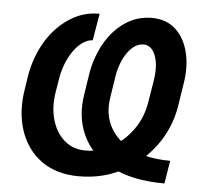

<svg xmlns="http://www.w3.org/2000/svg" viewBox="-45 -601 718 658"><g transform="rotate(5 314.0 -272.0)"><path d="M556.6 -70.3 543.9 8.8Q433.1 8.8 361.6 -28.6Q290 -65.9 260.3 -129.6Q230.5 -193.4 243.7 -272.9L254.9 -345.7Q265.6 -405.3 293.2 -452.1Q320.8 -499 361.6 -525.9Q402.3 -552.7 451.7 -552.7Q502 -552.7 533.9 -523.2Q565.9 -493.7 577.9 -443.6Q589.8 -393.6 578.6 -331.1L567.4 -258.8Q554.7 -182.6 510 -121.8Q465.3 -61 398.2 -25.6Q331.1 9.8 249 9.8Q172.4 9.8 120.6 -27.3Q68.8 -64.5 47.4 -128.7Q25.9 -192.9 39.1 -272.5L46.4 -319.8Q58.1 -386.2 90.1 -438.5Q122.1 -490.7 169.2 -521.2Q216.3 -551.8 272 -551.3L256.3 -458.5Q234.9 -458 213.6 -439.7Q192.4 -421.4 176.3 -390.1Q160.2 -358.9 153.3 -319.8L145.5 -272.5Q136.7 -219.2 149.2 -175.5Q161.6 -131.8 191.4 -106Q221.2 -80.1 264.2 -80.1Q313.5 -80.1 355.7 -104.5Q397.9 -128.9 426.8 -169.9Q455.6 -210.9 463.9 -261.2L476.1 -335Q485.4 -390.6 472.4 -425Q459.5 -459.5 431.2 -459.5Q401.9 -459.5 377.7 -426.8Q353.5 -394 344.7 -342.8L333.5 -270Q323.7 -212.4 347.7 -167.2Q371.6 -122.1 425 -96.2Q478.5 -70.3 556.6 -70.3Z"/></g></svg>

Font: Inter Tight Medium
Style: Italic
Weight: 500
Italic angle: -9.39999°
Designer: Rasmus Andersson
Foundry: rsms
Version: Version 3.004